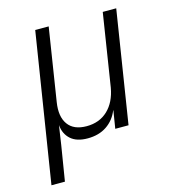

<svg xmlns="http://www.w3.org/2000/svg" viewBox="-109 -640 817 909"><g transform="rotate(-15 300.0 -185.0)"><path d="M31 180 147 -550H213L157 -194Q146 -125 174 -86Q202 -47 265 -47Q328 -47 369 -86Q410 -125 422 -194L478 -550H544L457 0H392L406 -87H405Q387 -42 348.5 -16Q310 10 255 10Q201 10 172 -16Q143 -42 139 -86L125 8L97 180Z"/></g></svg>

Font: JetBrains Mono NL ExtraLight
Style: Italic
Weight: 200
Italic angle: -9°
Monospace: yes
Designer: Philipp Nurullin, Konstantin Bulenkov
Foundry: JetBrains
Version: Version 2.305; ttfautohint (v1.8.4.7-5d5b)